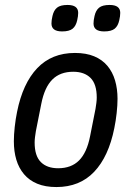

<svg xmlns="http://www.w3.org/2000/svg" viewBox="-20 -744 531 776"><path d="M208 12Q163 12 130.5 -1.5Q98 -15 77 -40Q56 -65 46 -98.5Q36 -132 36 -173Q36 -199 39.5 -231Q43 -263 49 -292Q72 -407 130.5 -468.5Q189 -530 283 -530Q328 -530 360.5 -516.5Q393 -503 414 -478Q435 -453 445 -419Q455 -385 455 -345Q455 -319 451.5 -287Q448 -255 442 -226Q419 -111 360.5 -49.5Q302 12 208 12ZM215 -64Q268 -64 299.5 -95.5Q331 -127 344 -193L366 -304Q368 -316 369.5 -328Q371 -340 371 -350Q371 -404 346 -429Q321 -454 276 -454Q223 -454 191.5 -422.5Q160 -391 147 -325L125 -214Q123 -202 121.5 -190Q120 -178 120 -168Q120 -114 145 -89Q170 -64 215 -64ZM231 -617Q188 -617 188 -649Q188 -662 192 -679Q197 -702 210.5 -713Q224 -724 253 -724Q296 -724 296 -692Q296 -679 292 -662Q287 -639 273.5 -628Q260 -617 231 -617ZM401 -617Q358 -617 358 -649Q358 -662 362 -679Q367 -702 380.5 -713Q394 -724 423 -724Q466 -724 466 -692Q466 -679 462 -662Q457 -639 443.5 -628Q430 -617 401 -617Z"/></svg>

Font: IBM Plex Sans Condensed Text
Style: Italic
Weight: 450
Width: 3
Italic angle: -11°
Designer: Mike Abbink, Paul van der Laan, Pieter van Rosmalen
Foundry: Bold Monday
Version: Version 1.1